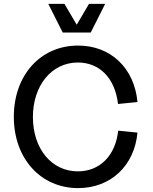

<svg xmlns="http://www.w3.org/2000/svg" viewBox="-20 -950 787 986"><path d="M381 16C548 16 670 -98 686 -269L587 -279C573 -151 493 -70 380 -70C245 -70 149 -186 149 -349C149 -512 246 -629 380 -629C492 -629 571 -548 586 -416L686 -426C670 -600 549 -716 381 -716C188 -716 51 -564 51 -350C51 -136 189 16 381 16ZM302 -783H446L520 -930H437L374 -823L311 -930H228Z"/></svg>

Font: Uncut Sans Medium
Style: Regular
Weight: 500
Designer: Kasper Nordkvist
Foundry: UNCUT.wtf
Version: Version 1.304;Glyphs 3.2 (3246)